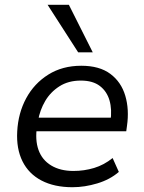

<svg xmlns="http://www.w3.org/2000/svg" viewBox="-20 -774 601 803"><path d="M283 9Q207 9 153.5 -19Q100 -47 74 -99.5Q48 -152 52 -224Q56 -301 89.5 -363Q123 -425 182 -462Q241 -499 320 -499Q396 -499 441.5 -465Q487 -431 504 -373.5Q521 -316 511 -247L508 -225H115L124 -282H462L442 -266Q449 -316 438 -354Q427 -392 397.5 -414.5Q368 -437 318 -437Q266 -437 228.5 -413Q191 -389 169 -351.5Q147 -314 139 -269L135 -247Q126 -189 141 -147Q156 -105 194 -82Q232 -59 287 -59Q332 -59 373.5 -71.5Q415 -84 451 -113L477 -55Q440 -23 387 -7Q334 9 283 9ZM307 -555 179 -754H268L368 -555Z"/></svg>

Font: Nunito Sans 10pt
Style: Italic
Weight: 400
Italic angle: -9°
Designer: Vernon Adams
Foundry: Vernon Adams
Version: Version 3.101;gftools[0.9.27]